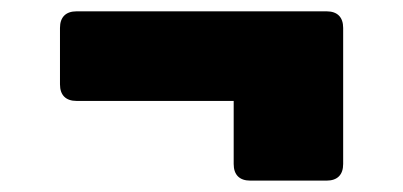

<svg xmlns="http://www.w3.org/2000/svg" viewBox="-20 -438 712 339"><path d="M421.9 -119.1H556.6C575.7 -119.1 585.9 -129.4 585.9 -148.4V-388.7C585.9 -407.7 575.7 -418 556.6 -418H115.2C96.2 -418 85.9 -407.7 85.9 -388.7V-289.1C85.9 -270 96.2 -259.8 115.2 -259.8H392.6V-148.4C392.6 -129.4 402.8 -119.1 421.9 -119.1Z"/></svg>

Font: Gyrotrope Black
Style: Regular
Weight: 900
Designer: David Moles
Version: Version 1.003;Glyphs 3.3.1 (3343)